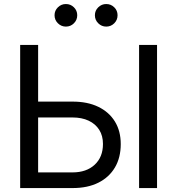

<svg xmlns="http://www.w3.org/2000/svg" viewBox="-20 -956 901 976"><path d="M149.9 -439.5H349.1Q424.8 -439.5 479.5 -413.1Q534.2 -386.7 564 -338.4Q593.8 -290 593.8 -223.6Q593.8 -154.8 564.2 -104.7Q534.7 -54.7 480 -27.3Q425.3 0 349.1 0H82.5V-727.5H173.8V-79.6H348.1Q419.4 -79.6 461.4 -118.7Q503.4 -157.7 503.4 -224.1Q503.4 -266.1 484.4 -296.1Q465.3 -326.2 430.7 -342.5Q396 -358.9 348.1 -358.9H149.9ZM778.3 -727.5V0H687V-727.5ZM520 -820.8Q496.6 -820.8 479.5 -837.6Q462.4 -854.5 462.4 -878.4Q462.4 -902.3 479.5 -918.9Q496.6 -935.5 520 -935.5Q543.9 -935.5 560.8 -918.9Q577.6 -902.3 577.6 -878.4Q577.6 -854.5 560.8 -837.6Q543.9 -820.8 520 -820.8ZM314.9 -820.8Q291.5 -820.8 274.4 -837.6Q257.3 -854.5 257.3 -878.4Q257.3 -902.3 274.4 -918.9Q291.5 -935.5 314.9 -935.5Q338.9 -935.5 355.7 -918.9Q372.6 -902.3 372.6 -878.4Q372.6 -854.5 355.7 -837.6Q338.9 -820.8 314.9 -820.8Z"/></svg>

Font: Inter 20pt
Style: Regular
Weight: 400
Version: Version 4.001;git-66647c0bb